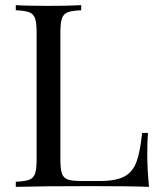

<svg xmlns="http://www.w3.org/2000/svg" viewBox="-20 -728 628 748"><path d="M215.3 -602.1V-106Q215.3 -68.4 221.4 -51.5Q227.5 -34.7 243.9 -28.8Q260.3 -22.9 296.4 -22.9H369.6Q432.1 -22.9 464.6 -40.5Q497.1 -58.1 511.5 -96.7Q525.9 -135.3 533.7 -210H556.6Q553.7 -178.7 553.7 -127.9Q553.7 -71.3 560.5 0Q492.7 -2.9 331.5 -2.9Q139.6 -2.9 41.5 0V-20Q77.6 -21.5 94 -27.8Q110.4 -34.2 116.5 -51.3Q122.6 -68.4 122.6 -106V-602.1Q122.6 -639.6 116.5 -656.7Q110.4 -673.8 94 -680.2Q77.6 -686.5 41.5 -688V-708Q83 -705.1 169.4 -705.1Q250.5 -705.1 296.4 -708V-688Q260.3 -686.5 243.9 -680.2Q227.5 -673.8 221.4 -656.7Q215.3 -639.6 215.3 -602.1Z"/></svg>

Font: TypoPRO Playfair Display
Style: Regular
Weight: 400
Designer: Claus Eggers Sørensen
Foundry: Claus Eggers Sørensen
Version: Version 1.004;PS 001.004;hotconv 1.0.70;makeotf.lib2.5.58329